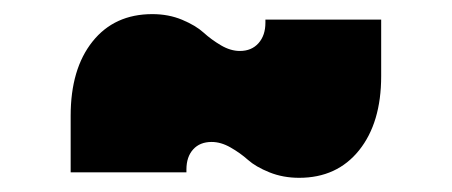

<svg xmlns="http://www.w3.org/2000/svg" viewBox="-20 -456 640 272"><path d="M403.8 -204.1Q380.9 -204.1 361.6 -211.9Q342.3 -219.7 331.3 -229.5Q320.3 -239.3 306.6 -247.1Q293 -254.9 279.8 -254.9Q263.2 -254.9 253.7 -244.4Q244.1 -233.9 244.1 -215.8V-211.9H80.1V-292Q80.1 -358.4 111.1 -397.2Q142.1 -436 195.8 -436Q218.8 -436 238 -428Q257.3 -419.9 268.3 -409.9Q279.3 -399.9 293 -391.8Q306.6 -383.8 319.8 -383.8Q336.4 -383.8 346.2 -394.8Q356 -405.8 356 -423.8V-428.2H520V-348.1Q520 -282.2 488.8 -243.2Q457.5 -204.1 403.8 -204.1Z"/></svg>

Font: Apfel Grotezk Satt
Style: Regular
Weight: 900
Designer: Luigi Gorlero
Foundry: © 2023, Luigi Gorlero & Collletttivo
Version: Version 2.000;Glyphs 3.2 (3217)